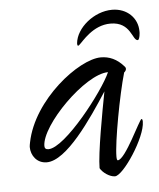

<svg xmlns="http://www.w3.org/2000/svg" viewBox="-42 -553 456 550"><g transform="rotate(-5 186.5 -278.0)"><path d="M300 -516C248 -516 196 -473 192 -429C192 -424 193 -422 194 -422C195 -422 196 -422 197 -423C209 -433 241 -477 292 -477C351 -477 350 -423 366 -423C369 -423 372 -430 373 -443C373 -445 373 -447 373 -448C373 -486 343 -516 300 -516ZM267 -40C291 -40 360 -144 360 -189C360 -194 359 -197 357 -197C351 -197 301 -85 279 -85C277 -85 276 -89 276 -96C276 -138 301 -272 319 -334C323 -337 325 -341 325 -344C325 -347 324 -349 322 -351C302 -374 280 -383 256 -383C193 -383 57 -279 33 -158C32 -153 31 -148 31 -145C31 -120 48 -97 76 -97C133 -97 209 -209 258 -285C247 -228 225 -110 225 -67C232 -54 252 -40 267 -40ZM84 -134C77 -134 73 -137 73 -144C73 -204 207 -339 273 -339C250 -286 132 -134 84 -134Z"/></g></svg>

Font: Comforter
Style: Regular
Weight: 400
Designer: Robert E. Leuschke
Foundry: Robert E. Leuschke
Version: Version 1.013; ttfautohint (v1.8.3)